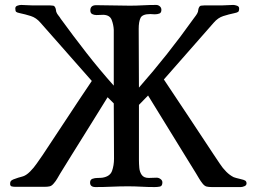

<svg xmlns="http://www.w3.org/2000/svg" viewBox="-20 -756 1040 778"><path d="M979 -13Q979 -5 970.5 -1.5Q962 2 956 2H839Q826 2 817.5 0Q809 -2 801 -12Q793 -22 786.5 -33Q780 -44 774 -54L724 -135L580 -369L543 -331Q543 -276 543 -219.5Q543 -163 543 -107Q543 -92 544.5 -75.5Q546 -59 554.5 -47Q563 -35 583 -35Q591 -35 599 -35.5Q607 -36 615 -36Q623 -36 630.5 -30.5Q638 -25 638 -17Q638 -2 628 0Q618 2 607 2Q579 2 552.5 0.5Q526 -1 499 -1Q465 -1 432.5 0.5Q400 2 367 2Q345 2 345 -16Q345 -28 354.5 -31.5Q364 -35 376 -35Q388 -35 395 -36Q426 -41 434 -63.5Q442 -86 442 -113Q442 -169 441.5 -225.5Q441 -282 441 -337L416 -362Q380 -304 344 -246Q308 -188 271 -129L224 -53Q218 -43 212 -32.5Q206 -22 198 -13Q190 -3 181.5 -1Q173 1 160 1H42Q35 1 28 -0.5Q21 -2 21 -11Q21 -19 24 -22.5Q27 -26 34 -29Q55 -37 70 -40.5Q85 -44 102 -61Q117 -76 129 -93.5Q141 -111 153 -128Q203 -203 252.5 -278.5Q302 -354 352 -428L144 -664Q127 -684 105 -691Q83 -698 59 -703Q49 -705 45.5 -708Q42 -711 42 -722Q42 -730 50.5 -733Q59 -736 66 -736Q78 -736 89.5 -735Q101 -734 114 -734H184Q190 -734 195.5 -733Q201 -732 204 -725Q206 -721 206.5 -716.5Q207 -712 208 -708Q211 -700 216.5 -693.5Q222 -687 226 -680Q277 -610 330 -542Q383 -474 441 -409V-635Q440 -656 432.5 -675.5Q425 -695 399 -696Q392 -696 385 -695.5Q378 -695 371 -695Q361 -695 353.5 -699Q346 -703 346 -714Q346 -735 370 -735Q404 -735 438 -734Q472 -733 506 -733Q532 -733 559 -734.5Q586 -736 613 -736Q621 -736 627.5 -730.5Q634 -725 634 -716Q634 -704 625.5 -701Q617 -698 607 -698Q603 -698 598.5 -698.5Q594 -699 589 -699Q557 -699 549.5 -683.5Q542 -668 542 -639Q542 -580 542.5 -520Q543 -460 543 -401Q602 -468 657 -537.5Q712 -607 764 -680Q769 -687 774 -693.5Q779 -700 782 -708Q783 -712 783.5 -716.5Q784 -721 786 -725Q789 -732 794.5 -733Q800 -734 807 -734H877Q889 -734 900.5 -735Q912 -736 925 -736Q931 -736 940 -733Q949 -730 949 -722Q949 -711 945 -708Q941 -705 931 -703Q907 -698 885 -691Q863 -684 846 -664L644 -434Q695 -358 745.5 -281.5Q796 -205 847 -128Q859 -111 870.5 -93Q882 -75 897 -60Q904 -53 911.5 -47.5Q919 -42 927 -38Q935 -35 952.5 -31Q970 -27 974 -24Q979 -20 979 -13Z"/></svg>

Font: Kaisei Decol Medium
Style: Regular
Weight: 500
Designer: Font-Kai, 金井和夫
Foundry: KAZUO KANAI
Version: Version 5.003